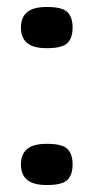

<svg xmlns="http://www.w3.org/2000/svg" viewBox="-20 -511 268 550"><path d="M188 -40Q188 -11 173.5 4Q159 19 114 19Q75 19 57.5 4Q40 -11 40 -40Q40 -69 57.5 -84Q75 -99 114 -99Q159 -99 173.5 -84Q188 -69 188 -40ZM188 -432Q188 -403 173.5 -388Q159 -373 114 -373Q75 -373 57.5 -388Q40 -403 40 -432Q40 -461 57.5 -476Q75 -491 114 -491Q159 -491 173.5 -476Q188 -461 188 -432Z"/></svg>

Font: Glory ExtraBold
Style: Regular
Weight: 800
Designer: Robert Leuschke
Foundry: Robert Leuschke
Version: Version 1.011